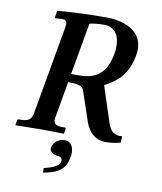

<svg xmlns="http://www.w3.org/2000/svg" viewBox="-94 -730 869 1031"><g transform="rotate(10 340.0 -214.0)"><path d="M295 34C263 34 236 57 231 85C230 87 230 89 230 91C230 111 251 121 268 123C284 124 298 128 298 145C298 147 298 149 297 152C293 173 266 188 211 201V226C273 215 327 197 341 127C344 116 345 105 345 95C345 55 326 34 295 34ZM595 -482C616.9 -604 515 -654 400 -654C288 -654 157 -647 136 -642L130 -609C129 -605 131 -602 136 -602L166 -604C168 -604.1 169 -604 172 -604C197 -604 197.9 -587 193 -559L108 -77C103 -49 87 -33 48 -33H34C29 -33 26 -30 25 -24L21 -1L22 1C22 1 141 -1 175 -1C213 -1 284 1 284 1L286 -1L290 -24C291 -30 288 -33 284 -33H270C232 -33 220 -46 225 -77L260 -276C310 -276 337 -272 346 -247L403 -79C420 -32 456 6 513 6C527 6 564 4 594 -5L596 -40C557 -35 530 -54 517 -98L453 -294C528 -332 576.9 -381 595 -482ZM478 -468C460 -368 409 -322 316 -322H268L318 -605C342 -610 363 -613 398 -613C455 -613 495 -567 478 -468Z"/></g></svg>

Font: Linux Libertine O
Style: Bold Italic
Weight: 700
Italic angle: -11.5°
Designer: Philipp H. Poll
Foundry: Philipp H. Poll
Version: Version 4.1.0